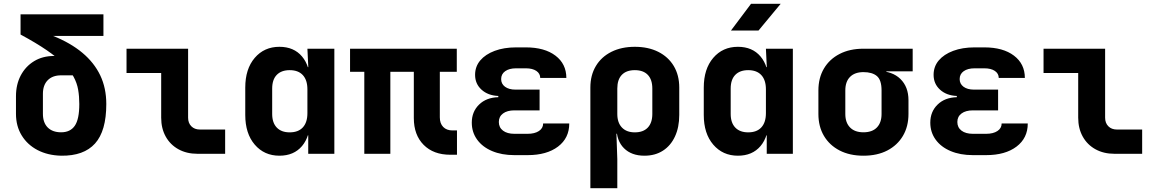

<svg xmlns="http://www.w3.org/2000/svg" viewBox="-20 -805 6040 1005"><path d="M300 10Q229.9 8.3 176.7 -19.4Q123.6 -47.1 93.6 -96Q63.6 -144.9 63.6 -209.2V-301.2Q63.6 -362.5 88.5 -409.9Q113.5 -457.3 158.3 -484.7Q203.2 -512 262 -512H336.3L386.7 -410.7H299.8Q255 -410.7 229.8 -385.1Q204.6 -359.5 204.6 -313.9V-209.2Q204.6 -163.1 229.7 -137.8Q254.9 -112.5 300 -112.5Q347.7 -112.5 371.4 -146.6Q395.1 -180.7 395.1 -260.3Q395.1 -300.2 389.1 -335.3Q383.1 -370.5 365 -403.5Q347 -436.6 313.1 -470.7Q279.1 -504.8 224.3 -542.4Q169.4 -580.1 87.6 -624.2V-730H521.4V-616.8H258.3Q349.3 -580.4 411 -528.8Q472.7 -477.3 504.6 -410.8Q536.4 -344.2 536.4 -260.3Q536.4 -119.2 477.4 -53.8Q418.4 11.7 300 10Z M1013.4 0Q956.9 0 914.1 -23.7Q871.3 -47.3 847.5 -90Q823.7 -132.6 823.7 -189V-423H642.3V-550H964.6V-189Q964.6 -160.9 981.5 -144Q998.4 -127 1026.1 -127H1158.5V0Z M1442.5 10Q1363.1 10 1313.4 -48Q1263.8 -105.9 1263.8 -203.3V-346.5Q1263.8 -444.1 1313.3 -502Q1362.9 -560 1442.5 -560Q1518.2 -560 1560.9 -509.4Q1603.6 -458.8 1603.6 -369.6L1560.9 -453.5H1593.7L1589.1 -550H1730.1V0H1593.4V-96.5H1560.9L1603.6 -180.4Q1603.6 -91 1560.9 -40.5Q1518.2 10 1442.5 10ZM1496.3 -112.2Q1541.3 -112.2 1565.2 -138.2Q1589.1 -164.3 1589.1 -212.7V-337.3Q1589.1 -385.7 1565.2 -411.8Q1541.3 -437.8 1496.3 -437.8Q1452.9 -437.8 1428.8 -413.2Q1404.7 -388.5 1404.7 -341.5V-208.5Q1404.7 -162.3 1428.8 -137.2Q1452.9 -112.2 1496.3 -112.2Z M2336.8 5Q2249 5 2197.5 -46.8Q2146.1 -98.6 2146.1 -187V-429.2H2023.2V0H1886.9V-429.2H1812.3V-550H2371V-429.2H2282.2V-190.6Q2282.2 -158.7 2299.9 -140.5Q2317.7 -122.3 2348 -122.3H2372V5Z M2741.6 7H2672.5Q2606.1 7 2555.8 -14.3Q2505.5 -35.5 2477.5 -74.2Q2449.5 -112.9 2449.5 -162.9Q2449.5 -220.4 2487.6 -257.5Q2525.7 -294.7 2588.3 -296.2V-302.7Q2534 -305 2500.4 -335.7Q2466.8 -366.3 2466.8 -413.2Q2466.8 -456.6 2493.7 -488.6Q2520.7 -520.6 2569.3 -538.8Q2617.9 -557 2681.3 -557H2732.5Q2830.4 -557 2887.4 -513.8Q2944.3 -470.7 2944.5 -397.2H2807.8Q2807.6 -420.2 2787.4 -433.8Q2767.2 -447.4 2732.5 -447.4H2681.3Q2645.5 -447.4 2624.4 -432.4Q2603.2 -417.5 2603.2 -391Q2603.2 -366 2623.5 -350.9Q2643.8 -335.9 2678.1 -335.9H2804.4V-227.3H2672.5Q2634.9 -227.3 2613 -211Q2591.1 -194.8 2591.1 -166.5Q2591.1 -137.7 2613 -121.1Q2634.9 -104.6 2672.5 -104.6H2741.6Q2778.8 -104.6 2800.9 -119.2Q2823 -133.8 2823 -158.6H2959.7Q2959.7 -82.2 2900.8 -37.6Q2841.8 7 2741.6 7Z M3070.2 180V-346.7Q3070.2 -411.4 3099.1 -459.5Q3128 -507.6 3180.5 -533.8Q3233.1 -560 3303 -560Q3373.1 -560 3425.5 -533.8Q3477.8 -507.6 3506.7 -459.6Q3535.5 -411.5 3535.5 -346.7V-203.5Q3535.5 -138.8 3513.1 -90.7Q3490.8 -42.5 3450 -16.3Q3409.2 10 3353.2 10Q3285.4 10 3246.2 -29.1Q3206.9 -68.2 3206.9 -137.9L3239.4 -105H3206.6L3211.2 28.5V180ZM3302.8 -112.2Q3347.1 -112.2 3370.8 -137.2Q3394.5 -162.3 3394.5 -208.5V-341.5Q3394.5 -388.5 3370.8 -413.2Q3347.1 -437.8 3302.8 -437.8Q3258.6 -437.8 3234.9 -413.2Q3211.2 -388.5 3211.2 -341.5V-208.5Q3211.2 -162.6 3235.5 -137.4Q3259.7 -112.2 3302.8 -112.2Z M3842.5 10Q3763.1 10 3713.4 -48Q3663.8 -105.9 3663.8 -203.3V-346.5Q3663.8 -444.1 3713.3 -502Q3762.9 -560 3842.5 -560Q3918.2 -560 3960.9 -509.4Q4003.6 -458.8 4003.6 -369.6L3960.9 -453.5H3993.7L3989.1 -550H4130.1V0H3993.4V-96.5H3960.9L4003.6 -180.4Q4003.6 -91 3960.9 -40.5Q3918.2 10 3842.5 10ZM3896.3 -112.2Q3941.3 -112.2 3965.2 -138.2Q3989.1 -164.3 3989.1 -212.7V-337.3Q3989.1 -385.7 3965.2 -411.8Q3941.3 -437.8 3896.3 -437.8Q3852.9 -437.8 3828.8 -413.2Q3804.7 -388.5 3804.7 -341.5V-208.5Q3804.7 -162.3 3828.8 -137.2Q3852.9 -112.2 3896.3 -112.2ZM3806 -645 3911.1 -785H4066.3L3950.2 -645Z M4499.5 10Q4427.9 10 4374.9 -17.3Q4321.9 -44.7 4292.8 -93.8Q4263.8 -142.9 4263.8 -208.5V-331.5Q4263.8 -397.1 4292.8 -446.3Q4321.9 -495.5 4374.9 -522.7Q4427.9 -550 4499.5 -550H4757.3V-431.5H4619.7V-395.1L4577.5 -432.9Q4650.6 -432.9 4693 -391.7Q4735.3 -350.4 4735.3 -280.5V-208.5Q4735.3 -142.9 4706.3 -93.8Q4677.2 -44.7 4624.6 -17.3Q4572 10 4499.5 10ZM4499.5 -112.5Q4545.5 -112.5 4569.9 -137.7Q4594.4 -162.9 4594.4 -208.5V-331.5Q4594.4 -386.4 4569.9 -407Q4545.5 -427.5 4499.5 -427.5Q4454.4 -427.5 4429.6 -402.7Q4404.7 -377.9 4404.7 -331.5V-208.5Q4404.7 -162.9 4429.6 -137.7Q4454.4 -112.5 4499.5 -112.5Z M5141.6 7H5072.5Q5006.1 7 4955.8 -14.3Q4905.5 -35.5 4877.5 -74.2Q4849.5 -112.9 4849.5 -162.9Q4849.5 -220.4 4887.6 -257.5Q4925.7 -294.7 4988.3 -296.2V-302.7Q4934 -305 4900.4 -335.7Q4866.8 -366.3 4866.8 -413.2Q4866.8 -456.6 4893.7 -488.6Q4920.7 -520.6 4969.3 -538.8Q5017.9 -557 5081.3 -557H5132.5Q5230.4 -557 5287.4 -513.8Q5344.3 -470.7 5344.5 -397.2H5207.8Q5207.6 -420.2 5187.4 -433.8Q5167.2 -447.4 5132.5 -447.4H5081.3Q5045.5 -447.4 5024.4 -432.4Q5003.2 -417.5 5003.2 -391Q5003.2 -366 5023.5 -350.9Q5043.8 -335.9 5078.1 -335.9H5204.4V-227.3H5072.5Q5034.9 -227.3 5013 -211Q4991.1 -194.8 4991.1 -166.5Q4991.1 -137.7 5013 -121.1Q5034.9 -104.6 5072.5 -104.6H5141.6Q5178.8 -104.6 5200.9 -119.2Q5223 -133.8 5223 -158.6H5359.7Q5359.7 -82.2 5300.8 -37.6Q5241.8 7 5141.6 7Z M5813.4 0Q5756.9 0 5714.1 -23.7Q5671.3 -47.3 5647.5 -90Q5623.7 -132.6 5623.7 -189V-423H5442.3V-550H5764.6V-189Q5764.6 -160.9 5781.5 -144Q5798.4 -127 5826.1 -127H5958.5V0Z"/></svg>

Font: JetBrains Mono
Style: Regular
Weight: 400
Monospace: yes
Designer: Philipp Nurullin, Konstantin Bulenkov
Foundry: JetBrains
Version: Version 2.305